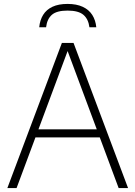

<svg xmlns="http://www.w3.org/2000/svg" viewBox="-20 -959 690 979"><path d="M17.5 0 295.5 -740H355L633 0H585L318.5 -715.5H331L64.5 0ZM144.5 -258.5 157 -299.5H493.5L505.5 -258.5ZM180 -820Q183.5 -856.5 200 -883.2Q216.5 -910 247.5 -924.5Q278.5 -939 324.5 -939Q370.5 -939 402 -924.2Q433.5 -909.5 450.5 -882.8Q467.5 -856 471 -820H436Q430.5 -862 405.2 -883.5Q380 -905 324.5 -905Q269 -905 244.5 -883.5Q220 -862 215 -820Z"/></svg>

Font: Encode Sans SC Condensed Thin ExtraLight
Style: Regular
Weight: 250
Version: Version 3.002